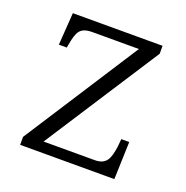

<svg xmlns="http://www.w3.org/2000/svg" viewBox="-102 -631 705 726"><g transform="rotate(20 250.5 -268.0)"><path d="M54 0H433L438 -151H406L403 -119C396 -70 386 -42 338 -42H133L432 -504V-536H71L62 -406H94L96 -418C106 -472 114 -494 166 -494H352L54 -32Z"/></g></svg>

Font: Noto Serif Ethiopic Light
Style: Regular
Weight: 300
Designer: Monotype Design Team
Foundry: Monotype Imaging Inc.
Version: Version 2.102